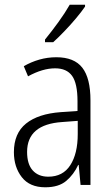

<svg xmlns="http://www.w3.org/2000/svg" viewBox="-20 -785 475 815"><path d="M219 -542Q295 -542 329.5 -497.5Q364 -453 364 -359V0H322L314 -85H312Q293 -44 261 -17Q229 10 172 10Q106 10 72.5 -33Q39 -76 39 -139Q39 -219 90.5 -260.5Q142 -302 238 -309L309 -314V-355Q309 -431 286 -463Q263 -495 214 -495Q161 -495 99 -461L81 -504Q112 -522 147 -532Q182 -542 219 -542ZM244 -267Q95 -257 95 -140Q95 -88 119 -61.5Q143 -35 185 -35Q247 -35 278.5 -84Q310 -133 310 -216V-272ZM341 -757Q326 -735 302.5 -707Q279 -679 253 -652Q227 -625 206 -606H171V-617Q201 -654 228.5 -692Q256 -730 276 -765H341Z"/></svg>

Font: Noto Sans Devanagari UI Condensed Light
Style: Regular
Weight: 300
Width: 3
Designer: Jelle Bosma - Monotype Design Team
Foundry: Monotype Imaging Inc.
Version: Version 2.004; ttfautohint (v1.8.4.7-5d5b)